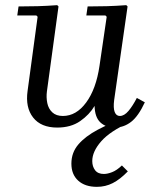

<svg xmlns="http://www.w3.org/2000/svg" viewBox="-20 -485 602 745"><path d="M511 -105 542 -88Q517 -34 488.5 -12Q460 10 425 10Q391 10 369.5 -10Q348 -30 347 -74Q327 -40 291 -15Q255 10 202 10Q139 10 108.5 -29Q78 -68 87 -132L126 -420L121 -425H47L52 -460Q91 -460 126.5 -461Q162 -462 202 -465L207 -460L162 -130Q159 -107 163.5 -85Q168 -63 183 -49Q198 -35 224 -35Q276 -35 314.5 -87.5Q353 -140 366 -229L394 -420L389 -425H315L320 -460Q359 -460 394.5 -461Q430 -462 470 -465L475 -460L423 -97Q419 -66 425 -50.5Q431 -35 445 -35Q462 -35 478.5 -54.5Q495 -74 511 -105ZM471 -30 483 -10Q407 24 372.5 63.5Q338 103 338 140Q338 161 349 175.5Q360 190 383 190Q397 190 415 183Q433 176 453 157L476 180Q446 211 417.5 225.5Q389 240 356 240Q310 240 283.5 216Q257 192 257 150Q257 107 284 75.5Q311 44 359 18.5Q407 -7 471 -30Z"/></svg>

Font: Brygada 1918
Style: Italic
Weight: 400
Italic angle: -8°
Designer: Mateusz Machalski | Borys Kosmynka | Przemek Hoffer
Foundry: NIEPODLEGLA 2018
Version: Version 3.006